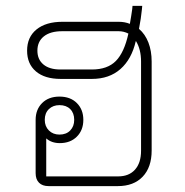

<svg xmlns="http://www.w3.org/2000/svg" viewBox="-20 -632 627 652"><path d="M495 -423V-121Q495 -64 464.5 -32Q434 0 380 0H145Q124 0 112.5 -11.5Q101 -23 101 -44V-225Q101 -260 123 -282Q145 -304 182 -304Q219 -304 241 -282Q263 -260 263 -225Q263 -190 241 -168Q219 -146 183 -146Q155 -146 137 -162V-33H381Q418 -33 438.5 -56Q459 -79 459 -120V-423Q459 -464 442 -492H441Q427 -431 389 -397.5Q351 -364 292 -364H186Q132 -364 102 -389.5Q72 -415 72 -460Q72 -506 104 -532Q136 -558 192 -558H383Q404 -558 421 -551Q426 -579 429 -601L430 -612H463L462 -601Q459 -570 452 -534Q473 -516 484 -487.5Q495 -459 495 -423ZM416 -518Q400 -526 383 -526H191Q151 -526 129 -508.5Q107 -491 107 -460Q107 -430 127.5 -413Q148 -396 185 -396H292Q345 -396 373.5 -425Q402 -454 416 -518ZM132 -225Q132 -203 146 -189Q160 -175 182 -175Q205 -175 218.5 -189Q232 -203 232 -225Q232 -248 218.5 -261.5Q205 -275 182 -275Q160 -275 146 -261.5Q132 -248 132 -225Z"/></svg>

Font: Bai Jamjuree ExtraLight
Style: Regular
Weight: 275
Designer: Katatrad Aksorn Co.,Ltd.
Foundry: Cadson Demak Co.,Ltd.
Version: Version 1.000; ttfautohint (v1.6)